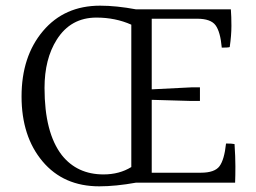

<svg xmlns="http://www.w3.org/2000/svg" viewBox="-20 -693 903 677"><path d="M320 -631Q229 -631 180 -553Q137 -485 137 -383Q137 -225 198 -146Q252 -78 345 -78Q401 -78 443 -104V-606Q387 -631 320 -631ZM515 -84H688Q737 -84 754 -107Q771 -130 777 -187Q799 -187 807 -185Q810 -140 810 -106.5Q810 -73 809 -49H460Q388 -36 330 -36Q204 -36 130 -124Q56 -212 56 -353Q56 -494 131.5 -583.5Q207 -673 333 -673Q390 -673 460 -660H794Q796 -635 796 -601.5Q796 -568 790 -527Q784 -525 762 -525Q757 -581 740 -604Q723 -627 675 -627H515V-378L655 -385H685V-337H655L515 -341Z"/></svg>

Font: Halant
Style: Regular
Weight: 400
Designer: Hitesh Malaviya (Devanagari), Satya Rajpurohit (Latin)
Foundry: Indian Type Foundry
Version: Version 1.101;PS 1.0;hotconv 1.0.78;makeotf.lib2.5.61930; tt